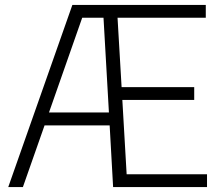

<svg xmlns="http://www.w3.org/2000/svg" viewBox="-20 -760 888 780"><path d="M13.5 0 274 -740H816V-688H457.5L474 -406H769V-354H477L494.5 -52H821V0H439.5L425.5 -250.5H161L73 0ZM314 -688 179 -303H422.5L400.5 -688Z"/></svg>

Font: Encode Sans SemiCondensed SemiCondensed Light
Style: Regular
Weight: 300
Width: 4
Designer: Multiple Designers
Foundry: Impallari Type
Version: Version 3.000; ttfautohint (v1.8.3) -l 8 -r 50 -G 200 -x 14 